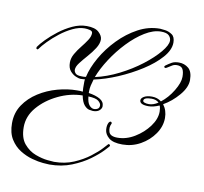

<svg xmlns="http://www.w3.org/2000/svg" viewBox="-68 -650 769 723"><g transform="rotate(10 316.0 -288.0)"><path d="M488 -576Q493 -576 507 -574Q521 -572 533.5 -563.5Q546 -555 546 -533Q546 -505 520 -475.5Q494 -446 452.5 -419.5Q411 -393 364 -373Q317 -353 274 -344Q270 -331 267.5 -320Q265 -309 265 -298V-291Q292 -287 308.5 -277.5Q325 -268 325 -251Q325 -242 316.5 -234.5Q308 -227 292 -227Q288 -227 278 -229Q268 -231 258.5 -242Q249 -253 244 -278Q196 -277 150.5 -255Q105 -233 75.5 -198.5Q46 -164 46 -122Q46 -81 65 -58.5Q84 -36 109.5 -26.5Q135 -17 156 -15Q177 -13 181 -13Q222 -13 256 -27.5Q290 -42 315.5 -61.5Q341 -81 355 -96.5Q369 -112 370 -113Q372 -115 373 -115Q374 -115 374.5 -114.5Q375 -114 375 -114Q379 -111 378 -108Q377 -106 361 -89Q345 -72 317 -51.5Q289 -31 250.5 -15.5Q212 0 165 0Q159 0 141 -1.5Q123 -3 99 -9.5Q75 -16 52.5 -30Q30 -44 15 -68Q0 -92 0 -129Q0 -169 20.5 -199.5Q41 -230 74 -251Q107 -272 145.5 -282.5Q184 -293 219 -293Q225 -293 231 -293Q237 -293 242 -292Q241 -299 241 -305.5Q241 -312 241 -319Q241 -324 241 -329.5Q241 -335 242 -339Q238 -339 233.5 -338.5Q229 -338 225 -338Q219 -338 207 -343Q195 -348 185 -359.5Q175 -371 175 -392Q175 -409 184.5 -425.5Q194 -442 206.5 -457.5Q219 -473 228.5 -487.5Q238 -502 238 -515Q238 -523 227.5 -525.5Q217 -528 208 -528Q186 -528 162 -516.5Q138 -505 115.5 -487.5Q93 -470 75.5 -452Q58 -434 49 -421Q47 -419 46 -419Q46 -419 42 -421Q42 -421 41.5 -422.5Q41 -424 42 -428Q50 -440 67.5 -458Q85 -476 109 -494.5Q133 -513 160 -525.5Q187 -538 214 -538Q246 -538 260.5 -524.5Q275 -511 275 -497Q275 -481 263.5 -463Q252 -445 236.5 -427.5Q221 -410 209.5 -395Q198 -380 198 -368Q198 -361 204 -354.5Q210 -348 228 -348Q233 -348 236.5 -348Q240 -348 244 -349Q252 -385 274.5 -424.5Q297 -464 330.5 -498.5Q364 -533 404 -554.5Q444 -576 487 -576ZM277 -354Q322 -364 367.5 -387Q413 -410 450 -438.5Q487 -467 509.5 -494Q532 -521 532 -538Q532 -549 523.5 -557.5Q515 -566 493 -566Q464 -566 431.5 -546Q399 -526 368.5 -494Q338 -462 314 -425Q290 -388 277 -354ZM295 -235Q303 -235 309 -239Q315 -243 315 -252Q315 -260 305 -268.5Q295 -277 266 -278Q268 -255 276.5 -245Q285 -235 295 -235ZM580 -463Q601 -463 616.5 -450Q632 -437 632 -405Q632 -377 606 -346.5Q580 -316 548 -298Q564 -277 564 -248Q564 -216 544 -187Q524 -158 492 -140Q460 -122 423 -122Q387 -122 371 -135.5Q355 -149 353.5 -166Q352 -183 358 -194Q361 -199 365 -199Q367 -199 369 -196.5Q371 -194 369 -191Q362 -177 367 -160.5Q372 -144 400 -144Q434 -144 466 -163.5Q498 -183 519 -211.5Q540 -240 540 -268Q540 -274 539 -280.5Q538 -287 536 -291Q513 -281 495 -281Q461 -281 461 -298Q461 -306 472 -312.5Q483 -319 502 -319Q523 -319 538 -307Q564 -327 583 -358.5Q602 -390 602 -412Q602 -432 596 -442Q590 -452 574 -452Q564 -452 556.5 -447.5Q549 -443 538 -436Q536 -435 535 -434.5Q534 -434 532 -434Q529 -434 528 -437Q527 -440 531 -443Q542 -451 552.5 -457Q563 -463 580 -463ZM495 -289Q503 -289 512 -292Q521 -295 530 -301Q520 -311 502 -311Q472 -311 472 -298Q472 -294 478.5 -291.5Q485 -289 495 -289Z"/></g></svg>

Font: Kapakana
Style: Regular
Weight: 400
Designer: Kousuke Nagai
Version: Version 1.002